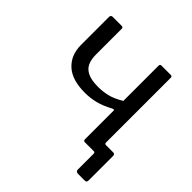

<svg xmlns="http://www.w3.org/2000/svg" viewBox="-177 -668 939 939"><g transform="rotate(45 292.5 -198.5)"><path d="M501 133Q484 133 484 119V9Q484 0 475 0H430V-63H488V-72Q488 -63 497 -63H548Q559 -63 559 -49V119Q559 126 556 129.5Q553 133 545 133ZM415 0Q409 0 406.5 -2.5Q404 -5 404 -11V-209Q404 -216 394 -212Q349 -188 314 -179.5Q279 -171 242 -171Q153 -171 108.5 -212.5Q64 -254 64 -323V-517Q64 -530 77 -530H138Q144 -530 146.5 -527.5Q149 -525 149 -519V-341Q149 -308 159.5 -285Q170 -262 196 -249.5Q222 -237 269 -237Q301 -237 332.5 -244.5Q364 -252 404 -276V-519Q404 -530 413 -530H478Q488 -530 488 -520V-12Q488 0 474 0Z"/></g></svg>

Font: Libre Franklin
Style: Regular
Weight: 400
Designer: Pablo Impallari, Rodrigo Fuenzalida, Nhung Nguyen
Foundry: Impallari Type
Version: Version 3.000